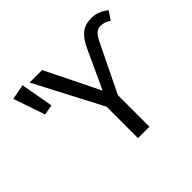

<svg xmlns="http://www.w3.org/2000/svg" viewBox="-157 -924 1141 1141"><g transform="rotate(-45 413.5 -353.5)"><path d="M54 -689 122 -490 187 -501 150 -707ZM413 0H509V-265L653 -561C678 -613 696 -629 728 -629C751 -629 772 -622 791 -607L827 -661C795 -686 763 -701 722 -701C651 -701 611 -668 574 -587L464 -348L296 -689H191L413 -264Z"/></g></svg>

Font: Fira Sans
Style: Regular
Weight: 400
Designer: Carrois Corporate & Edenspiekermann AG
Foundry: Carrois Corporate GbR & Edenspiekermann AG
Version: Version 4.203